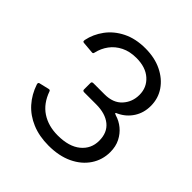

<svg xmlns="http://www.w3.org/2000/svg" viewBox="-200 -903 1065 1065"><g transform="rotate(45 332.0 -371.0)"><path d="M341 10Q268 10 210.5 -14Q153 -38 114 -81.5Q75 -125 55 -185Q52 -196 60 -199L119 -213Q124 -214 127 -213Q130 -212 132 -207Q157 -136 210 -101Q263 -66 337 -66Q425 -66 473 -105.5Q521 -145 521 -208Q521 -272 479.5 -305.5Q438 -339 366 -339H273Q260 -339 260 -349V-401Q260 -411 273 -411H360Q427 -411 463 -450.5Q499 -490 499 -546Q499 -604 457 -641.5Q415 -679 342 -679Q291 -679 252.5 -660Q214 -641 190 -608.5Q166 -576 157 -536Q156 -531 154 -528.5Q152 -526 147 -526L77 -532Q71 -533 69.5 -535.5Q68 -538 69 -547Q80 -601 114.5 -648Q149 -695 206 -723.5Q263 -752 340 -752Q413 -752 468.5 -725Q524 -698 555.5 -652Q587 -606 587 -547Q587 -493 560 -451Q533 -409 487 -387Q476 -383 475.5 -380Q475 -377 486 -373Q520 -363 547.5 -340.5Q575 -318 592 -284.5Q609 -251 609 -207Q609 -146 576 -96.5Q543 -47 483 -18.5Q423 10 341 10Z"/></g></svg>

Font: Libre Franklin
Style: Regular
Weight: 400
Designer: Pablo Impallari, Rodrigo Fuenzalida, Nhung Nguyen
Foundry: Impallari Type
Version: Version 3.000